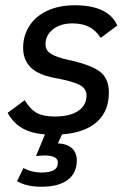

<svg xmlns="http://www.w3.org/2000/svg" viewBox="-20 -501 493 730"><path d="M394 -149Q394 -79 349 -38Q304 3 216 10L200 44Q236 46 254 63Q272 80 272 109Q272 157 237.5 183Q203 209 137 209Q81 209 45 188L69 138Q101 155 136 155Q169 155 184.5 146Q200 137 200 117Q200 90 148 90Q141 90 117 92L151 10Q98 6 64 -14Q30 -34 9 -72L74 -120Q95 -85 120 -71.5Q145 -58 188 -58Q246 -58 277.5 -79.5Q309 -101 309 -138Q309 -165 281 -179Q253 -193 186 -205Q124 -217 96 -245.5Q68 -274 68 -319Q68 -366 92 -403Q116 -440 160.5 -460.5Q205 -481 264 -481Q392 -481 426 -404L363 -357Q344 -386 318.5 -399Q293 -412 255 -412Q210 -412 181.5 -389.5Q153 -367 153 -333Q153 -309 174.5 -296Q196 -283 237 -274Q322 -256 358 -230Q394 -204 394 -149Z"/></svg>

Font: KoHo Medium
Style: Italic
Weight: 500
Italic angle: -10°
Designer: Cadson Demak & Katatrad Team
Foundry: Cadson Demak Co.,Ltd.
Version: Version 1.000